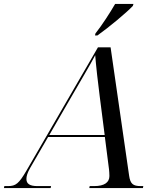

<svg xmlns="http://www.w3.org/2000/svg" viewBox="-82 -954 802 974"><path d="M402 -784 400 -774H412C470 -815 559 -889 592 -924L595 -934H502C476 -889 436 -827 402 -784ZM-62 0H175L177 -10H108C70 -10 52 -21 52 -46C52 -60 57 -78 71 -102L162 -259H450L471 -95C472 -86 473 -72 473 -61C473 -29 448 -10 396 -10H373L371 0H643L645 -10H632C593 -10 579 -21 573 -63L479 -714H415L52 -88C14 -23 -2 -10 -41 -10H-60ZM286 -473C320 -532 379 -631 401 -674C404 -631 416 -523 424 -464L449 -269H168Z"/></svg>

Font: Noto Serif Display
Style: Italic
Weight: 400
Italic angle: -12°
Designer: Monotype Design Team
Foundry: Monotype Imaging Inc.
Version: Version 2.009